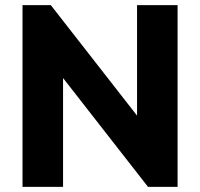

<svg xmlns="http://www.w3.org/2000/svg" viewBox="-20 -726 778 746"><path d="M67.5 0V-706H177.5L225 -565V0ZM555 0 139 -533 177.5 -706 593.5 -173ZM555 0 512.5 -140.5V-706H670V0Z"/></svg>

Font: Outfit Thin
Style: Regular
Weight: 100
Designer: Rodrigo Fuenzalida
Foundry: fragTYPE
Version: Version 1.100;gftools[0.9.27]